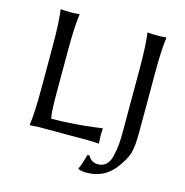

<svg xmlns="http://www.w3.org/2000/svg" viewBox="-118 -758 1003 1040"><g transform="rotate(15 384.0 -238.0)"><path d="M190.9 -444.8V-200.2Q190.9 -88.4 199.2 -61Q259.3 -61 329.6 -66.4Q399.9 -71.8 440.4 -77.6L481 -83L482.9 -79.1Q481 -63 481 -43.9Q481 -27.8 482.9 0L481 2.9Q457 0 420.9 0H147.9L96.2 2.9L95.2 0Q105 -67.9 105 -200.2V-444.8Q105 -573.7 95.2 -645L97.2 -647.9Q115.2 -645 147.9 -645Q182.1 -645 200.2 -647.9L201.2 -645Q190.9 -578.6 190.9 -444.8ZM591.8 -95.2V-444.8Q591.8 -573.7 582 -645L584 -647.9Q602.1 -645 634.8 -645Q668.9 -645 687 -647.9L688 -645Q678.2 -579.1 678.2 -444.8V-117.2Q678.2 -32.2 666.5 5.9Q654.8 43.9 615.2 96.2Q556.2 172.4 457 171.9Q426.3 171.9 412.1 163.1L411.1 160.2Q423.3 139.2 439 78.1L450.2 77.1Q469.2 112.3 507.8 111.8Q535.6 111.8 553.7 93.5Q571.8 75.2 579.3 40Q586.9 4.9 589.4 -24.2Q591.8 -53.2 591.8 -95.2Z"/></g></svg>

Font: Biolilbert
Style: Regular
Weight: 400
Designer: Philipp H. Poll
Foundry: Philipp H. Poll
Version: Version 1.1.0